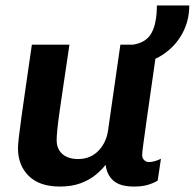

<svg xmlns="http://www.w3.org/2000/svg" viewBox="-20 -675 715 705"><path d="M200 10Q125 10 85.5 -29Q46 -68 46 -131Q46 -144 49.5 -174Q53 -204 59.5 -250.5Q66 -297 75.5 -362.5Q85 -428 97 -511H235Q223 -430 214 -369.5Q205 -309 199 -267Q193 -225 190.5 -199.5Q188 -174 188 -161Q188 -128 209 -109.5Q230 -91 267 -91Q312 -91 341.5 -121.5Q371 -152 377 -198L422 -511H558Q548 -440 538 -371Q528 -302 520 -245Q512 -188 507 -151.5Q502 -115 502 -107Q502 -94 509.5 -87Q517 -80 527 -80Q546 -80 571 -92L559 -12Q543 -2 522 4Q501 10 472 10Q421 10 396.5 -11.5Q372 -33 368 -70Q355 -53 332.5 -34Q310 -15 277 -2.5Q244 10 200 10ZM469 -438V-511Q518 -519 537 -555Q556 -591 556 -655H675Q675 -599 649.5 -552Q624 -505 578 -474.5Q532 -444 469 -438Z"/></svg>

Font: Chivo Mono Medium SemiBold
Style: Italic
Weight: 600
Italic angle: -8.05°
Monospace: yes
Version: Version 1.008